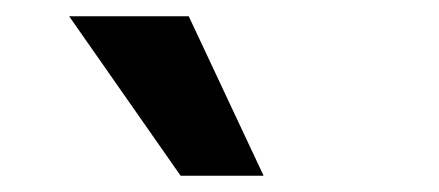

<svg xmlns="http://www.w3.org/2000/svg" viewBox="-20 -776 540 236"><path d="M202 -560 65 -756H212L304 -560Z"/></svg>

Font: Nunito Sans 10pt SemiCondensed ExtraBold
Style: Regular
Weight: 800
Width: 4
Designer: Vernon Adams
Foundry: Vernon Adams
Version: Version 3.101;gftools[0.9.27]